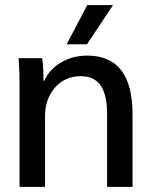

<svg xmlns="http://www.w3.org/2000/svg" viewBox="-20 -726 594 746"><path d="M56 -372Q56 -465 52 -500H144Q149 -463 149 -412H152Q172 -457 217.5 -483.5Q263 -510 319 -510Q495 -510 495 -282V0H396V-283Q396 -358 371 -394Q346 -430 294 -430Q233 -430 194 -386Q155 -342 155 -274V0H56ZM319 -706H419L318 -554H239Z"/></svg>

Font: Sarabun Medium
Style: Regular
Weight: 500
Designer: Suppakit Chalermlarp | Katatrad Co.,Ltd.
Foundry: Cadson Demak Co.,Ltd.
Version: Version 1.000; ttfautohint (v1.6)